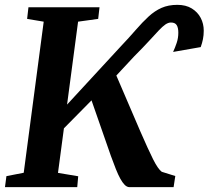

<svg xmlns="http://www.w3.org/2000/svg" viewBox="-24 -773 861 793"><path d="M-3.5 0 2.5 -45.5 74 -59.5 156.5 -683.5 88 -695 93.5 -743H387L381.5 -695L298.5 -683.5L253 -341L473.5 -580Q509.5 -618 537 -649.8Q564.5 -681.5 589.8 -704.8Q615 -728 643.2 -740.5Q671.5 -753 708.5 -753Q744 -753 768.2 -738Q792.5 -723 805 -699Q817.5 -675 817.5 -646.5Q817.5 -627.5 814.2 -611.2Q811 -595 805 -578.5L691 -558.5Q699 -576 705.8 -596Q712.5 -616 712.5 -638Q712.5 -658.5 705.8 -669.2Q699 -680 682 -680Q671 -680 659.2 -672Q647.5 -664 631.5 -647Q615.5 -630 591.2 -603.5Q567 -577 530.5 -540.5L456.5 -461L555.5 -230.5Q572 -193 585 -164.2Q598 -135.5 608.5 -114.8Q619 -94 627.8 -81.5Q636.5 -69 644 -63.5L700 -46L693 0H510Q500 -0.5 491 -9.5Q482 -18.5 473 -34.8Q464 -51 454.5 -74.8Q445 -98.5 434 -129L354 -358.5L240 -243L215.5 -59L299 -45L295 0Z"/></svg>

Font: Merriweather 24pt
Style: Bold Italic
Weight: 700
Italic angle: -7.8°
Designer: Eben Sorkin
Foundry: Eben Sorkin
Version: Version 2.101